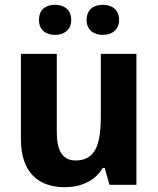

<svg xmlns="http://www.w3.org/2000/svg" viewBox="-20 -768 657 798"><path d="M142 -685C142 -643 171 -623 209 -623C245 -623 276 -643 276 -685C276 -729 245 -748 209 -748C171 -748 142 -729 142 -685ZM340 -685C340 -643 370 -623 407 -623C444 -623 475 -643 475 -685C475 -729 444 -748 407 -748C370 -748 340 -729 340 -685ZM547 -544H399V-284C399 -166 376 -101 294 -101C239 -101 216 -142 216 -221V-544H67V-189C67 -50 141 10 249 10C314 10 374 -14 407 -70H415L435 0H547Z"/></svg>

Font: Noto Sans Display
Style: Bold
Weight: 700
Designer: Monotype Design Team
Foundry: Monotype Imaging Inc.
Version: Version 1.900